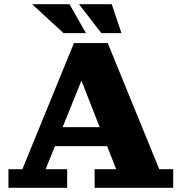

<svg xmlns="http://www.w3.org/2000/svg" viewBox="-20 -889 860 909"><path d="M20 0V-88H86L330 -685H490L734 -88H800V0H428V-88H530L337 -580H395L196 -88H298V0ZM207 -197V-287H524V-197ZM281 -732 132 -869H309L387 -732ZM460 -732 354 -869H509L555 -732Z"/></svg>

Font: Montagu Slab
Style: Bold
Weight: 700
Designer: Florian Karsten
Foundry: Florian Karsten
Version: Version 1.000